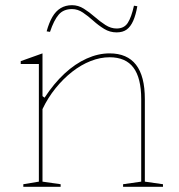

<svg xmlns="http://www.w3.org/2000/svg" viewBox="-20 -721 689 741"><path d="M609 -10V0H455V-10L525 -20V-338Q525 -420 495 -460Q465 -500 403 -500Q367 -500 330 -485.5Q293 -471 258.5 -444Q224 -417 194.5 -380.5Q165 -344 144 -300V-20L214 -10V0H70V-10L130 -20V-474H60V-485L144 -515V-350L152 -344Q188 -399 229 -437Q270 -475 314.5 -495Q359 -515 403 -515Q437 -515 462.5 -504Q488 -493 505 -471Q522 -449 530.5 -416Q539 -383 539 -338V-20ZM430 -596Q404 -596 382 -609.5Q360 -623 340 -641Q320 -659 300 -672.5Q280 -686 258 -686Q225 -686 206.5 -664.5Q188 -643 173 -598L160 -600Q169 -633 182 -655.5Q195 -678 214 -689.5Q233 -701 258 -701Q282 -701 303.5 -687.5Q325 -674 345.5 -656Q366 -638 387 -624.5Q408 -611 430 -611Q459 -611 473 -632.5Q487 -654 497 -699L510 -697Q504 -663 494 -640.5Q484 -618 469 -607Q454 -596 430 -596Z"/></svg>

Font: Kalnia Thin
Style: Regular
Weight: 250
Designer: Frida Medrano
Foundry: Frida Medrano
Version: Version 1.105